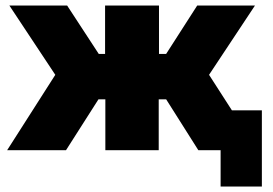

<svg xmlns="http://www.w3.org/2000/svg" viewBox="-20 -546 992 698"><path d="M6 0 181 -274 14 -526H224L339 -350H362V-526H558V-350H584L697 -526H907L740 -274L823 -145H932V132H782V0H701L584 -185H557V0H363V-185H338L220 0Z"/></svg>

Font: Raleway Black
Style: Regular
Weight: 900
Designer: Matt McInerney, Pablo Impallari, Rodrigo Fuenzalida
Foundry: Matt McInerney, Pablo Impallari, Rodrigo Fuenzalida
Version: Version 4.026